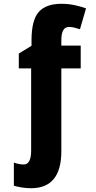

<svg xmlns="http://www.w3.org/2000/svg" viewBox="-20 -751 506 1011"><path d="M303 -731Q222 -731 184 -688Q146 -645 146 -539V-510L79 -469V-391H144V41Q144 115 105 115Q79 115 53 105V227Q70 232 94 236Q118 240 144 240Q303 240 303 45V-391H405V-511H303V-540Q303 -609 343 -609Q358 -609 372 -605.5Q386 -602 401 -597L433 -707Q402 -718 370 -724.5Q338 -731 303 -731Z"/></svg>

Font: Noto Sans Display SemiCondensed Extra
Style: Regular
Weight: 800
Width: 4
Designer: Monotype Design Team
Foundry: Monotype Imaging Inc.
Version: Version 1.900